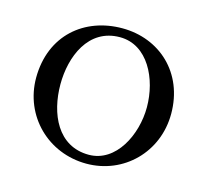

<svg xmlns="http://www.w3.org/2000/svg" viewBox="-76 -540 692 641"><g transform="rotate(15 270.0 -220.0)"><path d="M272.5 13.7C400.9 13.7 503.4 -86.9 503.4 -220.2C503.4 -362.3 400.9 -454.1 272.5 -454.1C142.6 -454.1 37.1 -368.7 36.6 -220.2C36.6 -88.4 140.1 13.7 272.5 13.7ZM419.4 -220.2C419.4 -125.5 366.7 -17.1 272.5 -17.1C165 -17.1 120.6 -119.1 120.6 -220.2C120.6 -315.4 163.1 -423.3 272.5 -423.3C368.7 -423.3 419.4 -318.4 419.4 -220.2Z"/></g></svg>

Font: Cardo
Style: Italic
Weight: 400
Designer: David J. Perry
Foundry: David J. Perry
Version: Version 0.99